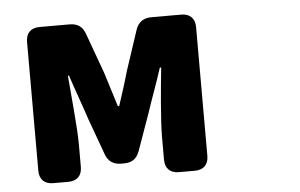

<svg xmlns="http://www.w3.org/2000/svg" viewBox="-45 -593 1089 697"><g transform="rotate(-5 500.0 -244.5)"><path d="M72 -479V-10C72 22 90 40 122 40H177C209 40 227 22 227 -10V-92C227 -154 214 -279 209 -344H213C229 -295 253 -230 269 -181L317 -49C327 -21 346 -9 375 -9H384C413 -9 431 -21 441 -49L488 -181C504 -230 528 -293 544 -344H549C542 -279 530 -154 530 -92V-10C530 22 548 40 580 40H638C670 40 688 22 688 -10V-479C688 -511 670 -529 638 -529H529C500 -529 481 -515 472 -488L424 -343C411 -297 398 -258 385 -218H380C368 -258 355 -297 341 -343L288 -489C278 -517 260 -529 231 -529H122C90 -529 72 -511 72 -479Z"/></g></svg>

Font: コーポレート・ロゴ（ラウンド）ver3 Bold
Style: Regular
Weight: 700
Designer: [KANA_main] LOGOTYPE.JP [Source Han Sans] Ryoko NISHIZUKA 西塚涼子 (kana, bopomofo & ideographs); Paul D. Hunt (Latin, Greek
Version: Version 12.001;FEAKit 1.0